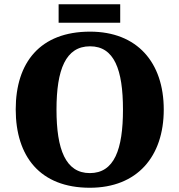

<svg xmlns="http://www.w3.org/2000/svg" viewBox="-20 -874 845 904"><path d="M256 -767H546V-854H256ZM403 10C626 10 751 -137 751 -358C751 -580 626 -725 404 -725C169 -725 54 -580 54 -359C54 -137 169 10 403 10ZM403 -59C289 -59 246 -170 246 -358C246 -546 289 -656 404 -656C518 -656 559 -546 559 -358C559 -170 518 -59 403 -59Z"/></svg>

Font: Noto Serif Myanmar ExtraBold
Style: Regular
Weight: 800
Designer: Ben Mitchell and the Monotype Design Team
Foundry: Monotype Imaging Inc.
Version: Version 2.106